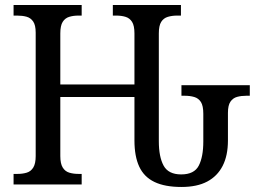

<svg xmlns="http://www.w3.org/2000/svg" viewBox="-20 -734 1028 764"><path d="M702 10Q636 10 594.5 -10Q553 -30 534 -71Q515 -112 515 -175V-348H220V-113Q220 -83 229.5 -67.5Q239 -52 255.5 -47Q272 -42 292 -42H305V0H34V-42H50Q70 -42 86.5 -47Q103 -52 112.5 -67.5Q122 -83 122 -113V-604Q122 -634 112 -648.5Q102 -663 85.5 -667.5Q69 -672 48 -672H34V-714H305V-672H292Q272 -672 255.5 -667Q239 -662 229.5 -647Q220 -632 220 -601V-398H515V-601Q515 -632 505.5 -647Q496 -662 479.5 -667Q463 -672 442 -672H429V-714H700V-672H685Q665 -672 648 -667Q631 -662 621.5 -647Q612 -632 612 -601V-172Q612 -110 631 -75Q650 -40 701 -40Q753 -40 771 -75Q789 -110 789 -171V-281Q789 -313 779.5 -328Q770 -343 753 -348Q736 -353 715 -353H702V-395H974V-353H960Q940 -353 923.5 -348.5Q907 -344 897 -329.5Q887 -315 887 -285V-175Q887 -115 866 -74Q845 -33 804.5 -11.5Q764 10 702 10Z"/></svg>

Font: Noto Serif SemiCondensed
Style: Regular
Weight: 400
Width: 4
Designer: Monotype Design Team
Foundry: Monotype Imaging Inc.
Version: Version 2.013